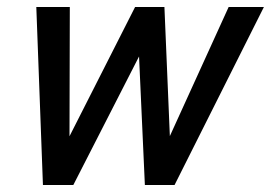

<svg xmlns="http://www.w3.org/2000/svg" viewBox="-20 -530 776 550"><path d="M103 0 84 -510H180L179 -106H162L367 -510H451L468 -106H451L635 -510H736L480 0H395L377 -397H393L190 0Z"/></svg>

Font: Instrument Sans SemiCondensed Medium
Style: Italic
Weight: 500
Width: 4
Italic angle: -13°
Designer: Rodrigo Fuenzalida
Foundry: fragTYPE
Version: Version 1.000;gftools[0.9.28]